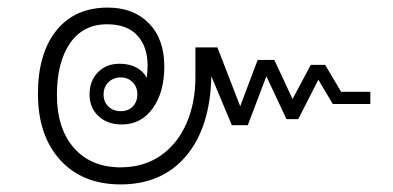

<svg xmlns="http://www.w3.org/2000/svg" viewBox="-20 -519 1035 506"><path d="M956 -277V-245H857L819 -309L766 -205H735L682 -318L633 -189H591L537 -318Q534 -183 470.5 -108Q407 -33 298 -33Q197 -33 138.5 -97.5Q80 -162 80 -272Q80 -378 128.5 -438.5Q177 -499 264 -499Q332 -499 372.5 -457.5Q413 -416 413 -344Q413 -276 382.5 -233.5Q352 -191 301 -191Q263 -191 239.5 -213Q216 -235 216 -270Q216 -306 238 -328.5Q260 -351 295 -351Q320 -351 338.5 -341.5Q357 -332 367 -314Q369 -336 369 -346Q369 -396 342 -425.5Q315 -455 262 -455Q199 -455 164.5 -405Q130 -355 130 -269Q130 -180 175 -129Q220 -78 298 -78Q359 -78 403.5 -109Q448 -140 471.5 -194Q495 -248 495 -316V-394H553L613 -239L659 -361H703L751 -258L799 -348H837L879 -277ZM342 -270Q342 -290 329.5 -302.5Q317 -315 298 -315Q279 -315 266 -302.5Q253 -290 253 -270Q253 -251 265.5 -238.5Q278 -226 298 -226Q318 -226 330 -238.5Q342 -251 342 -270Z"/></svg>

Font: Sarabun ExtraLight
Style: Regular
Weight: 275
Designer: Suppakit Chalermlarp | Katatrad Co.,Ltd.
Foundry: Cadson Demak Co.,Ltd.
Version: Version 1.000; ttfautohint (v1.6)